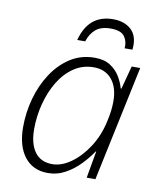

<svg xmlns="http://www.w3.org/2000/svg" viewBox="-83 -793 721 869"><g transform="rotate(10 277.5 -358.5)"><path d="M195.3 9.8Q126.5 9.8 88.1 -39.8Q49.8 -89.4 49.8 -176.3Q49.8 -242.7 67.6 -307.4Q85.4 -372.1 119.9 -424.8Q154.3 -477.5 203.6 -509.3Q252.9 -541 315.9 -541Q358.4 -541 386.5 -523.2Q414.6 -505.4 430.9 -478.5Q447.3 -451.7 454.6 -424.3H458L486.3 -530.8H525.4L413.1 0H373L395 -124H392.6Q373 -94.2 343.5 -63.2Q314 -32.2 276.4 -11.2Q238.8 9.8 195.3 9.8ZM208.5 -33.2Q250.5 -33.2 293.7 -63.7Q336.9 -94.2 371.1 -146.7Q405.3 -199.2 419.9 -265.1Q426.8 -294.9 429.4 -317.9Q432.1 -340.8 432.1 -360.4Q432.1 -424.8 401.9 -461.2Q371.6 -497.6 318.8 -497.6Q267.6 -497.6 227.1 -470Q186.5 -442.4 158.4 -396Q130.4 -349.6 115.5 -292.2Q100.6 -234.9 100.6 -175.8Q100.6 -108.4 127.9 -70.8Q155.3 -33.2 208.5 -33.2ZM222.7 -606.4Q254.4 -727.1 367.2 -727.1Q416.5 -727.1 447 -701.4Q477.5 -675.8 477.5 -627.4Q477.5 -614.3 476.1 -606.4H440.4Q443.8 -637.2 427.5 -660.4Q411.1 -683.6 363.8 -683.6Q318.8 -683.6 294.7 -662.8Q270.5 -642.1 259.3 -606.4Z"/></g></svg>

Font: Open Sans Light
Style: Italic
Weight: 300
Italic angle: -12°
Designer: Monotype Design Team
Foundry: Monotype Imaging Inc.
Version: Version 3.003; ttfautohint (v1.8.4)